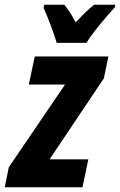

<svg xmlns="http://www.w3.org/2000/svg" viewBox="-60 -786 504 806"><path d="M-40 0 -23 -84 213 -431H61L86 -549H395L376 -457L148 -117H311L286 0ZM178 -606Q169 -637 153 -679.5Q137 -722 123 -753L126 -766H210Q221 -753 233 -734.5Q245 -716 258 -692Q281 -717 300 -735.5Q319 -754 335 -766H424L422 -755Q406 -738 382 -710Q358 -682 336 -653.5Q314 -625 303 -606Z"/></svg>

Font: Noto Sans ExtraCondensed ExtraBold
Style: Italic
Weight: 800
Width: 2
Italic angle: -12°
Designer: Monotype Design Team
Foundry: Monotype Imaging Inc.
Version: Version 2.013; ttfautohint (v1.8.4.7-5d5b)